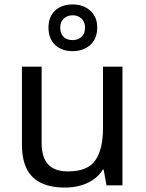

<svg xmlns="http://www.w3.org/2000/svg" viewBox="-20 -837 658 867"><path d="M533 -536V0H461L448 -71H444Q427 -43 400 -25Q373 -7 341 1.5Q309 10 274 10Q210 10 166.5 -10.5Q123 -31 101 -74Q79 -117 79 -185V-536H168V-191Q168 -127 197 -95Q226 -63 287 -63Q376 -63 410.5 -113Q445 -163 445 -257V-536ZM308 -606Q259 -606 229 -634Q199 -662 199 -712Q199 -762 229 -789.5Q259 -817 308 -817Q355 -817 387 -789.5Q419 -762 419 -713Q419 -662 387.5 -634Q356 -606 308 -606ZM308 -656Q333 -656 348.5 -671Q364 -686 364 -712Q364 -738 348 -753Q332 -768 308 -768Q284 -768 268 -753Q252 -738 252 -712Q252 -686 266.5 -671Q281 -656 308 -656Z"/></svg>

Font: Noto Sans Canadian Aboriginal
Style: Regular
Weight: 400
Designer: Monotype Design Team, Typotheque's Kevin King
Foundry: Monotype Imaging Inc.
Version: Version 2.002